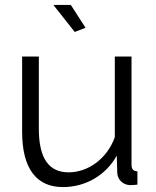

<svg xmlns="http://www.w3.org/2000/svg" viewBox="-20 -751 634 781"><path d="M197 -731 284 -621 328 -638 268 -731ZM70 -215C70 -67 127 10 236 10C327 10 410 -37 455 -118L457 -48C458 -21 479 0 507 2C516 2 523 2 539 0V-54C522 -55 515 -63 515 -82V-521H447V-193C416 -106 339 -50 259 -50C178 -50 138 -108 138 -227V-521H70Z"/></svg>

Font: FIGSv2-sans-serif
Style: Regular
Weight: 400
Designer: Matt McInerney, Pablo Impallari, Rodrigo Fuenzalida,Mirko Velimirovic
Foundry: Matt McInerney, Pablo Impallari, Rodrigo Fuenzalida
Version: Version 4.021;hotconv 1.0.109;makeotfexe 2.5.65596